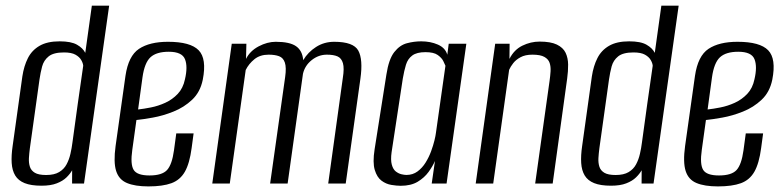

<svg xmlns="http://www.w3.org/2000/svg" viewBox="-20 -650 2770 680"><path d="M127.1 7.7Q89.9 7.7 67.3 -1.4Q44.7 -10.5 33.9 -28.4Q23.1 -46.2 21.4 -72.7Q19.7 -99.1 24.8 -133.3L59.2 -379.6Q64.8 -416.5 78.8 -444.1Q92.7 -471.8 120 -487.7Q147.3 -503.6 191.3 -503.6Q232 -503.6 252.8 -491.6Q273.6 -479.7 282 -462.8L305.3 -630H366.6L277.6 0H235.3L235.5 -47Q228.4 -34.3 215.5 -21.7Q202.5 -9 181.1 -0.7Q159.7 7.7 127.1 7.7ZM143.4 -30.2Q172.3 -30.2 189.5 -40.6Q206.8 -51 215.8 -68Q224.9 -85 229.5 -105.5Q234.2 -125.9 236.6 -145.6Q245.9 -213.9 255.3 -281.5Q264.7 -349.1 274.7 -417.1Q274 -426.4 267.7 -437.3Q261.5 -448.3 247.3 -456.3Q233.1 -464.3 206.7 -464.3Q169.7 -464.3 152.4 -450.4Q135.1 -436.5 129.2 -414.7Q123.4 -392.8 119.9 -368.7L85.8 -125Q83.4 -106.7 82.4 -89.8Q81.5 -72.9 85.9 -59.4Q90.2 -46 103.4 -38.1Q116.6 -30.2 143.4 -30.2Z M505.6 10.2Q458.3 10.2 429.7 -1.8Q401.1 -13.7 391.3 -44.6Q381.5 -75.5 389.4 -133.1L424.4 -381.5Q434.7 -452 472.3 -477Q510 -502 575 -502Q654.5 -502 683.6 -472Q712.7 -442 698.2 -367.9Q689.3 -323.9 660.5 -296.8Q631.8 -269.7 594.3 -254.8Q556.9 -239.8 521.1 -233.5Q485.4 -227.1 463.2 -225L448.5 -119.1Q441.2 -68.5 453.3 -48.5Q465.3 -28.6 509.5 -28.6Q553.8 -28.6 571.6 -47.8Q589.3 -67.1 596.2 -117.7L604.3 -177.6H665.7L658.7 -125.6Q651.5 -71.2 634.8 -41.9Q618.1 -12.6 587.2 -1.2Q556.2 10.2 505.6 10.2ZM469.1 -262.3Q488.8 -264.4 514.5 -269.5Q540.2 -274.5 565.4 -286Q590.5 -297.5 609.5 -317.5Q628.5 -337.6 635 -369Q645.6 -413.8 635.2 -440.2Q624.8 -466.7 577.7 -466.7Q534 -466.7 512.9 -447.2Q491.8 -427.6 484.6 -375.8Z M731.8 0 800.8 -495H852.6L851.3 -441.4Q865.3 -469.5 896 -485.8Q926.7 -502 956.6 -502Q1005.9 -502 1028.4 -486.4Q1051 -470.7 1053.9 -436.9Q1070.7 -465.3 1099.3 -483.6Q1128 -502 1163.7 -502Q1231.8 -502 1249 -470.8Q1266.1 -439.6 1256.4 -371L1204.4 0H1142.4L1194.1 -373.5Q1199.7 -408.2 1194.6 -426.1Q1189.5 -444 1175.5 -450.2Q1161.5 -456.4 1137.7 -456.4Q1108 -456.4 1083.8 -437Q1059.6 -417.6 1053 -388.6L998.7 0H936.7L989.9 -377.1Q994.7 -411 988.9 -428.2Q983.2 -445.4 968.4 -450.9Q953.7 -456.4 931.3 -456.4Q900.9 -456.4 881 -440.2Q861 -424 850.2 -402.1L793.8 0Z M1399.3 8Q1385.1 8 1366.1 4.9Q1347.1 1.8 1331.2 -10.1Q1315.2 -22 1307.3 -48.1Q1299.4 -74.2 1306.7 -121L1348.5 -386Q1356.9 -440.7 1376.4 -465.5Q1395.9 -490.3 1421.2 -496.9Q1446.5 -503.6 1471.6 -503.6Q1504.5 -503.6 1530.8 -492.1Q1557.2 -480.5 1564.2 -456.2L1569.2 -495H1631.6L1561.6 0H1509L1520.5 -79.8Q1512.5 -61.3 1497.8 -41Q1483.1 -20.7 1459.3 -6.3Q1435.4 8 1399.3 8ZM1419.5 -30.4Q1441.9 -30.4 1458.7 -42.8Q1475.5 -55.2 1487.3 -74.2Q1499.1 -93.2 1506.8 -114.2Q1514.5 -135.2 1518.7 -152.7Q1522.9 -170.2 1523.9 -179.3L1557.6 -417.1Q1555.6 -422.4 1550 -433.7Q1544.5 -445 1530.4 -455.1Q1516.4 -465.3 1486.8 -465.3Q1456 -465.3 1440.1 -453.4Q1424.2 -441.6 1417.8 -420.8Q1411.4 -399.9 1406.6 -371.8L1366.9 -110.9Q1363.1 -83.5 1367.6 -67Q1372.1 -50.4 1381.6 -42.9Q1391.2 -35.4 1401.6 -32.9Q1412.1 -30.4 1419.5 -30.4Z M1664.8 0 1733.8 -495H1784.9L1784.3 -441.4Q1800.5 -473.8 1830.1 -488.3Q1859.7 -502.7 1891 -502.7Q1930.4 -502.7 1952.3 -492.1Q1974.3 -481.4 1983.1 -463.2Q1991.8 -444.9 1992.1 -421.4Q1992.3 -398 1988.7 -371.7L1937.4 0H1875.4L1926.4 -363.6Q1928.8 -380.5 1929.9 -397.3Q1931 -414 1926.6 -427.2Q1922.3 -440.3 1908.2 -448.3Q1894.2 -456.4 1865.7 -456.4Q1840.2 -456.4 1823.5 -447.3Q1806.9 -438.3 1797.5 -426Q1788 -413.8 1783.2 -402.8L1726.8 0Z M2144.1 7.7Q2106.9 7.7 2084.3 -1.4Q2061.7 -10.5 2050.9 -28.4Q2040.1 -46.2 2038.4 -72.7Q2036.7 -99.1 2041.8 -133.3L2076.2 -379.6Q2081.8 -416.5 2095.8 -444.1Q2109.7 -471.8 2137 -487.7Q2164.3 -503.6 2208.3 -503.6Q2249 -503.6 2269.8 -491.6Q2290.6 -479.7 2299 -462.8L2322.3 -630H2383.6L2294.6 0H2252.3L2252.5 -47Q2245.4 -34.3 2232.5 -21.7Q2219.5 -9 2198.1 -0.7Q2176.7 7.7 2144.1 7.7ZM2160.4 -30.2Q2189.3 -30.2 2206.5 -40.6Q2223.8 -51 2232.8 -68Q2241.9 -85 2246.5 -105.5Q2251.2 -125.9 2253.6 -145.6Q2262.9 -213.9 2272.3 -281.5Q2281.7 -349.1 2291.7 -417.1Q2291 -426.4 2284.7 -437.3Q2278.5 -448.3 2264.3 -456.3Q2250.1 -464.3 2223.7 -464.3Q2186.7 -464.3 2169.4 -450.4Q2152.1 -436.5 2146.2 -414.7Q2140.4 -392.8 2136.9 -368.7L2102.8 -125Q2100.4 -106.7 2099.4 -89.8Q2098.5 -72.9 2102.9 -59.4Q2107.2 -46 2120.4 -38.1Q2133.6 -30.2 2160.4 -30.2Z M2522.6 10.2Q2475.3 10.2 2446.7 -1.8Q2418.1 -13.7 2408.3 -44.6Q2398.5 -75.5 2406.4 -133.1L2441.4 -381.5Q2451.7 -452 2489.3 -477Q2527 -502 2592 -502Q2671.5 -502 2700.6 -472Q2729.7 -442 2715.2 -367.9Q2706.3 -323.9 2677.5 -296.8Q2648.8 -269.7 2611.3 -254.8Q2573.9 -239.8 2538.1 -233.5Q2502.4 -227.1 2480.2 -225L2465.5 -119.1Q2458.2 -68.5 2470.3 -48.5Q2482.3 -28.6 2526.5 -28.6Q2570.8 -28.6 2588.6 -47.8Q2606.3 -67.1 2613.2 -117.7L2621.3 -177.6H2682.7L2675.7 -125.6Q2668.5 -71.2 2651.8 -41.9Q2635.1 -12.6 2604.2 -1.2Q2573.2 10.2 2522.6 10.2ZM2486.1 -262.3Q2505.8 -264.4 2531.5 -269.5Q2557.2 -274.5 2582.4 -286Q2607.5 -297.5 2626.5 -317.5Q2645.5 -337.6 2652 -369Q2662.6 -413.8 2652.2 -440.2Q2641.8 -466.7 2594.7 -466.7Q2551 -466.7 2529.9 -447.2Q2508.8 -427.6 2501.6 -375.8Z"/></svg>

Font: Alumni Sans Thin
Style: Italic
Weight: 100
Italic angle: -8°
Designer: Robert E. Leuschke
Foundry: Robert E. Leuschke
Version: Version 1.016